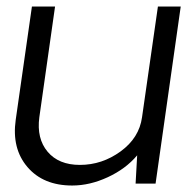

<svg xmlns="http://www.w3.org/2000/svg" viewBox="-20 -570 608 596"><path d="M541 -549.8 462.9 0H400.9L405.8 -87.9Q370.6 -45.9 314.7 -20Q258.8 5.9 204.1 5.9Q114.3 5.9 65.2 -51.5Q16.1 -108.9 28.8 -198.2L79.1 -549.8H150.9L102.1 -206.1Q93.3 -140.1 127.7 -99.1Q162.1 -58.1 228 -58.1Q296.9 -58.1 354.5 -100.1Q412.1 -142.1 420.9 -206.1L470.2 -549.8Z"/></svg>

Font: Oakes Grotesk
Style: Light Italic
Weight: 300
Designer: Samuel Oakes
Foundry: Samuel Oakes
Version: Version 1.0 | wf-rip DC20170320